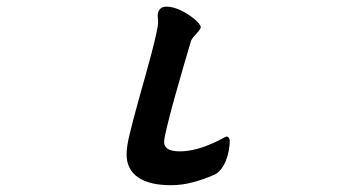

<svg xmlns="http://www.w3.org/2000/svg" viewBox="-20 -502 1040 565"><path d="M445.3 -465.8Q451.2 -482.4 469.2 -482.4Q487.3 -482.4 507.3 -473.6Q527.3 -464.8 545.4 -451.2Q563.5 -437.5 569.3 -426.8Q572.3 -421.9 568.8 -416.5Q565.4 -411.1 560.1 -405.3Q554.7 -399.4 548.8 -392.6Q543 -385.7 541 -377.9Q533.2 -351.6 520 -306.6Q506.8 -261.7 494.1 -215.8Q481.4 -169.9 472.2 -132.3Q462.9 -94.7 462.9 -84Q462.9 -71.3 473.6 -64Q484.4 -56.6 510.7 -56.6Q532.2 -56.6 560.5 -64Q588.9 -71.3 629.9 -91.8Q637.7 -96.7 645 -99.6Q652.3 -102.5 656.2 -89.8Q656.2 -75.2 653.3 -59.1Q650.4 -43 644.5 -28.8Q638.7 -14.6 629.9 -3.4Q621.1 7.8 609.4 12.7Q578.1 26.4 546.4 34.7Q514.6 43 483.4 43Q418.9 43 385.7 19.5Q352.5 -3.9 352.5 -47.9Q352.5 -60.5 355 -75.7Q357.4 -90.8 362.3 -110.4Q365.2 -123 372.1 -149.4Q378.9 -175.8 388.2 -209Q397.5 -242.2 407.7 -278.3Q418 -314.5 426.3 -346.7Q434.6 -378.9 439.9 -402.8Q445.3 -426.8 445.3 -436.5Q445.3 -444.3 444.3 -451.2Q443.4 -458 445.3 -465.8Z"/></svg>

Font: JasonHandwriting4
Style: Regular
Weight: 400
Version: Version 1.01.21